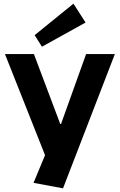

<svg xmlns="http://www.w3.org/2000/svg" viewBox="-20 -835 654 1048"><path d="M163 163 250 -46 235 35 7 -540H165L309 -158H313L450 -540H607L324 193ZM447 -712 209 -580 169 -643 381 -815Z"/></svg>

Font: Pathway Extreme
Style: Bold
Weight: 700
Designer: Eduardo Rodriguez Tunni
Foundry: Eduardo Rodriguez Tunni
Version: Version 1.001;gftools[0.9.26]